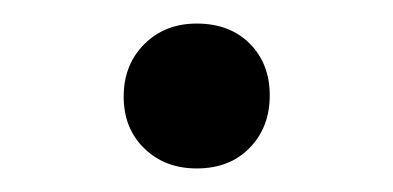

<svg xmlns="http://www.w3.org/2000/svg" viewBox="-20 -130 334 163"><path d="M147 13Q120 13 102.5 -4Q85 -21 85 -48Q85 -75 102.5 -92.5Q120 -110 147 -110Q175 -110 192 -93Q209 -76 209 -49Q209 -22 192 -4.5Q175 13 147 13Z"/></svg>

Font: Literata 18pt Light
Style: Regular
Weight: 300
Designer: Latin by Veronika Burian and Jose Scaglione. Greek by Irene Vlachou. Cyrillic by Vera Evstafieva.
Foundry: TypeTogether
Version: Version 3.103;gftools[0.9.29]